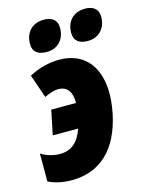

<svg xmlns="http://www.w3.org/2000/svg" viewBox="-117 -838 695 919"><g transform="rotate(-15 230.5 -378.5)"><path d="M371 -614C424 -614 461 -652 461 -710C461 -750 433 -767 396 -767C335 -767 302 -726 302 -672C302 -631 328 -614 371 -614ZM167 -614C221 -614 257 -652 257 -710C257 -750 229 -767 192 -767C131 -767 98 -726 98 -672C98 -631 123 -614 167 -614ZM123 10C265 10 358 -79 393 -244C434 -437 363 -563 212 -563C163 -563 108 -549 63 -524L103 -408C130 -421 153 -428 171 -428C218 -428 238 -396 238 -342H115L90 -221H216C193 -156 157 -126 101 -126C69 -126 35 -136 8 -153V-15C38 1 80 10 123 10Z"/></g></svg>

Font: Noto Sans Condensed Black
Style: Italic
Weight: 900
Width: 3
Italic angle: -12°
Designer: Monotype Design Team
Foundry: Monotype Imaging Inc.
Version: Version 2.013